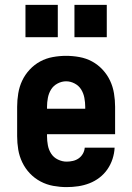

<svg xmlns="http://www.w3.org/2000/svg" viewBox="-20 -756 540 784"><path d="M252 8Q225 8 197.5 3Q170 -2 145.5 -15Q121 -28 102 -48Q83 -68 71 -93Q59 -118 54.5 -145Q50 -172 50 -200V-320Q50 -347 54.5 -374.5Q59 -402 70.5 -426.5Q82 -451 101 -471.5Q120 -492 144 -505Q168 -518 195.5 -523Q223 -528 250 -528Q277 -528 304.5 -523Q332 -518 356 -505Q380 -492 399 -471.5Q418 -451 429.5 -426.5Q441 -402 445.5 -374.5Q450 -347 450 -320V-208H172V-200Q172 -181 175.5 -162.5Q179 -144 189 -128.5Q199 -113 216.5 -104.5Q234 -96 252 -96Q265 -96 278 -99Q291 -102 301.5 -109.5Q312 -117 318.5 -128.5Q325 -140 326 -153H448Q447 -130 439.5 -107Q432 -84 418.5 -64.5Q405 -45 386 -30.5Q367 -16 345 -7.5Q323 1 299.5 4.5Q276 8 252 8ZM172 -312H328V-320Q328 -338 324.5 -356.5Q321 -375 311.5 -390.5Q302 -406 285 -415Q268 -424 250 -424Q232 -424 215 -415Q198 -406 188.5 -390.5Q179 -375 175.5 -356.5Q172 -338 172 -320ZM284 -604V-736H416V-604ZM84 -604V-736H216V-604Z"/></svg>

Font: Iosevka SS04 Extrabold
Style: Regular
Weight: 800
Monospace: yes
Designer: Belleve Invis
Foundry: Belleve Invis
Version: Version 19.0.0; ttfautohint (v1.8.4)